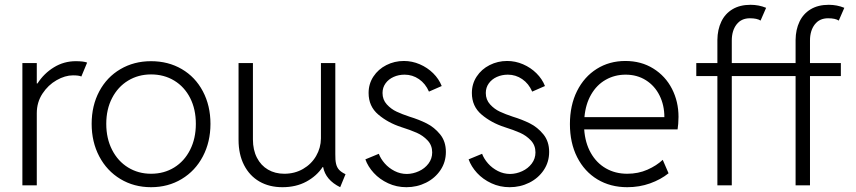

<svg xmlns="http://www.w3.org/2000/svg" viewBox="-20 -780 3601 808"><path d="M74.2 -514.6H134.8V-428.7H137.7Q165 -471.2 207 -496.8Q249 -522.5 298.8 -522.5Q332 -522.5 346.7 -516.6L322.3 -458Q312.5 -462.9 287.1 -462.9Q253.9 -462.9 218.3 -442.6Q182.6 -422.4 158.7 -386Q134.8 -349.6 134.8 -303.7V0H74.2Z M365.7 -258.8Q365.7 -335.4 397.7 -395.5Q429.7 -455.6 486.8 -489Q543.9 -522.5 615.7 -522.5Q688 -522.5 744.9 -489.3Q801.8 -456.1 833.7 -395.8Q865.7 -335.4 865.7 -258.8Q865.7 -182.6 833.7 -121.8Q801.8 -61 744.6 -26.6Q687.5 7.8 615.7 7.8Q543.9 7.8 486.8 -26.6Q429.7 -61 397.7 -121.8Q365.7 -182.6 365.7 -258.8ZM804.2 -258.8Q804.2 -320.3 780.3 -367.4Q756.3 -414.6 713.4 -440.7Q670.4 -466.8 615.7 -466.8Q562 -466.8 519 -440.7Q476.1 -414.6 451.7 -367.4Q427.2 -320.3 427.2 -258.8Q427.2 -197.3 451.7 -149.4Q476.1 -101.6 519 -75.2Q562 -48.8 615.7 -48.8Q670.4 -48.8 713.1 -75.2Q755.9 -101.6 780 -149.4Q804.2 -197.3 804.2 -258.8Z M983.9 -191.4V-514.6H1044.4V-193.4Q1044.4 -148.9 1061.3 -116.2Q1078.1 -83.5 1107.9 -66.2Q1137.7 -48.8 1176.3 -48.8Q1220.2 -48.8 1255.4 -69.1Q1290.5 -89.4 1310.3 -123.5Q1330.1 -157.7 1330.6 -197.3V-514.6H1391.1V-131.8Q1390.6 -106 1394.3 -90.6Q1397.9 -75.2 1407.2 -65.2Q1416.5 -55.2 1434.1 -46.9L1411.6 7.8Q1350.1 -22.5 1339.8 -77.1H1337.9Q1312.5 -39.1 1269 -15.6Q1225.6 7.8 1168.5 7.8Q1113.3 7.8 1071.8 -16.1Q1030.3 -40 1007.1 -85.2Q983.9 -130.4 983.9 -191.4Z M1517.6 -109.4 1574.2 -132.8Q1582 -111.8 1599.1 -92.3Q1616.2 -72.8 1640.6 -60.3Q1665 -47.9 1692.4 -47.9Q1718.3 -48.3 1742.9 -59.6Q1767.6 -70.8 1783.2 -91.6Q1798.8 -112.3 1798.8 -138.7Q1798.8 -168.5 1779.5 -189Q1760.3 -209.5 1733.9 -221.2Q1707.5 -232.9 1668.9 -245.1Q1612.8 -263.2 1572 -297.9Q1531.2 -332.5 1531.2 -388.7Q1531.2 -427.2 1551.5 -458Q1571.8 -488.8 1606 -506.1Q1640.1 -523.4 1679.7 -523.4Q1714.4 -523.4 1746.6 -509.5Q1778.8 -495.6 1803 -471.7Q1827.1 -447.8 1838.9 -418L1785.2 -394.5Q1770.5 -428.2 1743.2 -447Q1715.8 -465.8 1682.6 -465.8Q1657.7 -465.8 1636.5 -456.3Q1615.2 -446.8 1602.5 -429.2Q1589.8 -411.6 1589.8 -388.7Q1589.8 -360.4 1607.9 -340.6Q1626 -320.8 1649.2 -310.1Q1672.4 -299.3 1703.1 -289.1Q1743.2 -276.9 1775.4 -260.7Q1807.6 -244.6 1832 -214.8Q1856.4 -185.1 1856.4 -140.6Q1856.4 -98.1 1833.7 -64.2Q1811 -30.3 1772.9 -11.2Q1734.9 7.8 1690.4 7.8Q1648.9 7.8 1613.3 -8.8Q1577.6 -25.4 1553 -52.2Q1528.3 -79.1 1517.6 -109.4Z M1952.1 -109.4 2008.8 -132.8Q2016.6 -111.8 2033.7 -92.3Q2050.8 -72.8 2075.2 -60.3Q2099.6 -47.9 2127 -47.9Q2152.8 -48.3 2177.5 -59.6Q2202.1 -70.8 2217.8 -91.6Q2233.4 -112.3 2233.4 -138.7Q2233.4 -168.5 2214.1 -189Q2194.8 -209.5 2168.5 -221.2Q2142.1 -232.9 2103.5 -245.1Q2047.4 -263.2 2006.6 -297.9Q1965.8 -332.5 1965.8 -388.7Q1965.8 -427.2 1986.1 -458Q2006.3 -488.8 2040.5 -506.1Q2074.7 -523.4 2114.3 -523.4Q2148.9 -523.4 2181.2 -509.5Q2213.4 -495.6 2237.5 -471.7Q2261.7 -447.8 2273.4 -418L2219.7 -394.5Q2205.1 -428.2 2177.7 -447Q2150.4 -465.8 2117.2 -465.8Q2092.3 -465.8 2071 -456.3Q2049.8 -446.8 2037.1 -429.2Q2024.4 -411.6 2024.4 -388.7Q2024.4 -360.4 2042.5 -340.6Q2060.5 -320.8 2083.7 -310.1Q2106.9 -299.3 2137.7 -289.1Q2177.7 -276.9 2210 -260.7Q2242.2 -244.6 2266.6 -214.8Q2291 -185.1 2291 -140.6Q2291 -98.1 2268.3 -64.2Q2245.6 -30.3 2207.5 -11.2Q2169.4 7.8 2125 7.8Q2083.5 7.8 2047.9 -8.8Q2012.2 -25.4 1987.5 -52.2Q1962.9 -79.1 1952.1 -109.4Z M2378.4 -257.8Q2378.4 -336.9 2408.4 -397Q2438.5 -457 2491.5 -490.2Q2544.4 -523.4 2611.8 -523.4Q2678.2 -523.4 2729.2 -491.7Q2780.3 -460 2807.9 -406.2Q2835.4 -352.5 2835.4 -288.1Q2835.4 -274.4 2834.2 -259Q2833 -243.7 2831.5 -235.4H2438.5Q2442.4 -178.7 2466.3 -136.5Q2490.2 -94.2 2529.8 -71.5Q2569.3 -48.8 2619.6 -48.8Q2666 -48.8 2704.6 -65.9Q2743.2 -83 2769 -107.4L2793.5 -50.8Q2760.7 -24.4 2715.8 -8.3Q2670.9 7.8 2619.6 7.8Q2548.8 7.8 2494.1 -25.1Q2439.5 -58.1 2408.9 -118.4Q2378.4 -178.7 2378.4 -257.8ZM2775.9 -287.1Q2775.9 -337.4 2755.6 -378.2Q2735.4 -418.9 2698.2 -442.4Q2661.1 -465.8 2612.8 -465.8Q2566.9 -465.8 2529.1 -444.3Q2491.2 -422.9 2467.8 -382.3Q2444.3 -341.8 2439.5 -287.1Z M2910.2 -514.6H2999V-612.3Q2999.5 -655.3 3015.4 -688.7Q3031.2 -722.2 3062.5 -741Q3093.8 -759.8 3138.7 -759.8Q3173.3 -759.8 3204.1 -747.1L3180.7 -693.4Q3166 -703.1 3135.7 -703.1Q3099.6 -703.1 3079.6 -677Q3059.6 -650.9 3059.6 -609.4V-514.6H3328.1V-612.3Q3328.6 -655.3 3344.5 -688.7Q3360.4 -722.2 3391.6 -741Q3422.9 -759.8 3467.8 -759.8Q3502.4 -759.8 3533.2 -747.1L3509.8 -693.4Q3495.1 -703.1 3464.8 -703.1Q3428.7 -703.1 3408.7 -677Q3388.7 -650.9 3388.7 -609.4V-514.6H3518.6V-460H3388.7V0H3328.1V-460H3059.6V0H2999V-460H2910.2Z"/></svg>

Font: Reddit Sans Fudge Light
Style: Regular
Weight: 300
Designer: Stephen Hutchings
Foundry: Reddit
Version: Version 1.013